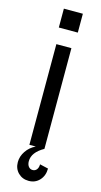

<svg xmlns="http://www.w3.org/2000/svg" viewBox="-130 -713 484 921"><g transform="rotate(15 112.5 -253.0)"><path d="M75.2 0V-500H149.9V0Q92.8 32.2 92.8 76.2Q92.8 92.8 100.6 102.8Q108.4 112.8 121.1 112.8Q133.8 112.8 141.4 103Q148.9 93.3 148.9 77.1L190.9 86.9Q190.9 122.1 169.9 145Q148.9 168 116.2 168Q84.5 168 63.7 147.2Q43 126.5 43 94.2Q43 65.4 60.5 39.6Q78.1 13.7 106.9 0ZM65.9 -580.1V-673.8H160.2V-580.1Z"/></g></svg>

Font: Uncut Sans
Style: Regular
Weight: 400
Designer: Kasper Nordkvist
Foundry: UNCUT.wtf
Version: Version 1.304;Glyphs 3.2 (3246)